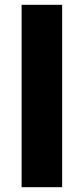

<svg xmlns="http://www.w3.org/2000/svg" viewBox="-20 -780 349 800"><path d="M239 0H70V-760H239Z"/></svg>

Font: Noto Sans Canadian Aboriginal ExtraBold
Style: Regular
Weight: 800
Designer: Monotype Design Team, Typotheque's Kevin King
Foundry: Monotype Imaging Inc.
Version: Version 2.004; ttfautohint (v1.8.4.7-5d5b)